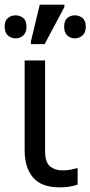

<svg xmlns="http://www.w3.org/2000/svg" viewBox="-24 -796 389 826"><path d="M233 10Q154 10 118 -32.5Q82 -75 82 -150V-536H170V-147Q170 -98 191 -80.5Q212 -63 244 -63Q264 -63 279.5 -66Q295 -69 310 -73V-2Q297 3 278 6.5Q259 10 233 10ZM109 -606V-618L147 -776H253V-766L168 -606ZM43 -631Q24 -631 10 -643.5Q-4 -656 -4 -681Q-4 -707 10 -718.5Q24 -730 43 -730Q62 -730 76 -718.5Q90 -707 90 -681Q90 -656 76 -643.5Q62 -631 43 -631ZM298 -631Q279 -631 265.5 -643.5Q252 -656 252 -681Q252 -707 265.5 -718.5Q279 -730 298 -730Q317 -730 331 -718.5Q345 -707 345 -681Q345 -656 331 -643.5Q317 -631 298 -631Z"/></svg>

Font: Noto Sans
Style: Regular
Weight: 400
Designer: Monotype Design Team
Foundry: Monotype Imaging Inc.
Version: Version 2.007